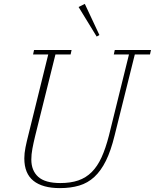

<svg xmlns="http://www.w3.org/2000/svg" viewBox="-20 -955 796 987"><path d="M288 12Q199 12 152 -25.5Q105 -63 105 -141Q105 -167 111 -197Q117 -227 126 -262L228 -675H150L155 -698H348L343 -675H265L161 -257Q152 -220 146.5 -190.5Q141 -161 141 -135Q141 -78 176.5 -46Q212 -14 290 -14Q343 -14 382.5 -27.5Q422 -41 451.5 -70.5Q481 -100 502 -146Q523 -192 540 -258L643 -675H565L570 -698H756L751 -675H673L569 -258Q550 -180 524.5 -128.5Q499 -77 465 -45.5Q431 -14 387 -1Q343 12 288 12ZM384 -919 416 -935 491 -775 477 -767Z"/></svg>

Font: IBM Plex Serif ExtLt
Style: Italic
Weight: 200
Italic angle: -14°
Designer: Mike Abbink, Paul van der Laan, Pieter van Rosmalen
Foundry: Bold Monday
Version: Version 3.001